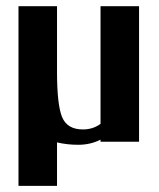

<svg xmlns="http://www.w3.org/2000/svg" viewBox="-20 -460 515 623"><path d="M306.2 -58.1V-439.9H431.2V0H306.2V-6.8Q273.4 9.8 233.9 9.8Q197.3 9.8 165 2V143.1H40V-439.9H165V-228Q165 -119.6 181.6 -79.8Q198.2 -40 249 -40Q281.7 -40 306.2 -58.1Z"/></svg>

Font: Pfennig
Style: Bold
Weight: 700
Version: Version 20120410 ; ttfautohint (v0.8)